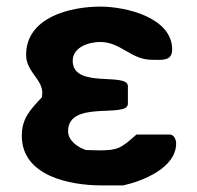

<svg xmlns="http://www.w3.org/2000/svg" viewBox="-20 -554 596 581"><path d="M46 -143C46 -21 192 7 287 7H353C412 -6 513 -46 513 -120C513 -131 507 -147 493 -147H393C346 -105 336 -99 280 -99C274 -99 246 -100 240 -100C216 -108 186 -128 186 -157C186 -253 367 -195 367 -240V-293C367 -337 200 -284 200 -370C200 -412 250 -427 283 -427C346 -427 376 -373 440 -373C469 -373 501 -368 501 -404C501 -502 359 -534 284 -534C191 -534 59 -501 59 -388C59 -337 108 -315 108 -273C108 -271 107 -262 107 -260C71 -221 46 -196 46 -143Z"/></svg>

Font: Asimov Print
Style: C
Weight: 500
Designer: Google
Version: Version 2.000980: 2014